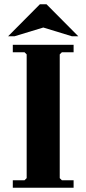

<svg xmlns="http://www.w3.org/2000/svg" viewBox="-20 -880 405 900"><path d="M325 -635H270L260 -625V-45L270 -35H325V0H40V-35H95L105 -45V-625L95 -635H40V-670H325ZM317 -710 183 -751 48 -710H18L167 -860H198L347 -710Z"/></svg>

Font: Brygada 1918
Style: Bold
Weight: 700
Designer: Mateusz Machalski | Borys Kosmynka | Przemek Hoffer
Foundry: NIEPODLEGLA 2018
Version: Version 3.006